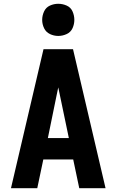

<svg xmlns="http://www.w3.org/2000/svg" viewBox="-20 -995 616 1015"><path d="M38 0H177L209 -152H367L399 0H538L366 -735H210ZM233 -265 279 -490Q284 -513 288 -533Q292 -513 297 -490L344 -265ZM288 -805Q311 -805 332.5 -815Q354 -825 363.5 -846Q373 -867 373 -890Q373 -913 363.5 -934.5Q354 -956 332.5 -965.5Q311 -975 288 -975Q265 -975 244 -965.5Q223 -956 213 -934.5Q203 -913 203 -890Q203 -867 213 -846Q223 -825 244 -815Q265 -805 288 -805Z"/></svg>

Font: Iosevka Sparkle Extrabold
Style: Regular
Weight: 800
Designer: Belleve Invis
Foundry: Belleve Invis
Version: Version 4.5.0; ttfautohint (v1.8.3)